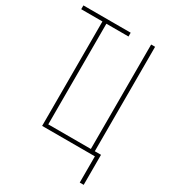

<svg xmlns="http://www.w3.org/2000/svg" viewBox="-212 -819 973 1097"><g transform="rotate(30 274.0 -270.5)"><path d="M495 173V0H147V-689H7V-714H319V-689H173V-25H454V-714H480V-25H521V173Z"/></g></svg>

Font: Noto Sans ExtraCondensed Thin
Style: Regular
Weight: 100
Width: 2
Designer: Monotype Design Team
Foundry: Monotype Imaging Inc.
Version: Version 2.013; ttfautohint (v1.8.4.7-5d5b)